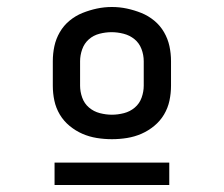

<svg xmlns="http://www.w3.org/2000/svg" viewBox="-20 -715 640 549"><path d="M300 -317Q278 -317 256.5 -320.5Q235 -324 215.5 -332.5Q196 -341 179 -355Q162 -369 151 -387.5Q140 -406 135.5 -427Q131 -448 131 -470V-540Q131 -562 135.5 -583Q140 -604 151 -623Q162 -642 179 -656Q196 -670 216 -678Q236 -686 257 -690.5Q278 -695 300 -695Q322 -695 343 -690.5Q364 -686 384 -678Q404 -670 421 -656Q438 -642 449 -623Q460 -604 464.5 -583Q469 -562 469 -540V-470Q469 -448 464.5 -427Q460 -406 449 -387.5Q438 -369 421 -355Q404 -341 384.5 -332.5Q365 -324 343.5 -320.5Q322 -317 300 -317ZM300 -387Q317 -387 334.5 -391.5Q352 -396 365.5 -407.5Q379 -419 385 -436Q391 -453 391 -470V-540Q391 -558 384.5 -575Q378 -592 364.5 -603Q351 -614 333.5 -618.5Q316 -623 299 -623Q282 -623 264.5 -618.5Q247 -614 234 -602.5Q221 -591 215 -574Q209 -557 209 -540V-470Q209 -453 215 -436Q221 -419 234.5 -407.5Q248 -396 265.5 -391.5Q283 -387 300 -387ZM136 -186V-250H464V-186Z"/></svg>

Font: Iosevka Custom Extended
Style: Regular
Weight: 400
Width: 7
Monospace: yes
Designer: Belleve Invis
Foundry: Belleve Invis
Version: Version 11.2.4; ttfautohint (v1.8.4)